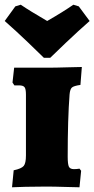

<svg xmlns="http://www.w3.org/2000/svg" viewBox="-36 -791 400 814"><path d="M22 -69Q55 -76 64.5 -87.5Q74 -99 74 -132V-390Q74 -414 68 -421.5Q62 -429 45 -429H25L17 -441L24 -504H162Q200 -504 246.5 -505.5Q293 -507 311 -507L305 -431Q277 -427 269 -420Q261 -413 259 -391Q251 -287 251 -127Q251 -95 256 -84.5Q261 -74 277 -74Q288 -74 294 -75Q300 -76 301 -76L308 -67L301 3Q284 3 239.5 1.5Q195 0 158 0Q113 0 71.5 1Q30 2 15 3ZM-16 -702 29 -764 52 -771Q90 -745 164 -702Q232 -741 275 -771L298 -764L344 -702Q295 -659 243.5 -610Q192 -561 177 -546H150Q135 -561 84 -610Q33 -659 -16 -702Z"/></svg>

Font: Alegreya SC Black
Style: Regular
Weight: 900
Designer: Juan Pablo del Peral
Foundry: Huerta Tipografica
Version: Version 2.007; ttfautohint (v1.6)